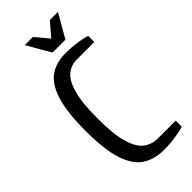

<svg xmlns="http://www.w3.org/2000/svg" viewBox="-283 -940 1001 1001"><g transform="rotate(-45 217.5 -440.0)"><path d="M270 10Q200 10 151 -21.5Q102 -53 76 -131.5Q50 -210 50 -350Q50 -490 75.5 -568.5Q101 -647 148 -678.5Q195 -710 260 -710Q305 -710 346.5 -704Q388 -698 410 -690V-645H280Q240 -645 208.5 -620Q177 -595 158.5 -531.5Q140 -468 140 -350Q140 -233 159 -169Q178 -105 211.5 -80Q245 -55 290 -55H420V-10Q398 -3 356.5 3.5Q315 10 270 10ZM217 -760 142 -890H202L264 -816L327 -890H387L312 -760Z"/></g></svg>

Font: Cuprum
Style: Regular
Weight: 400
Designer: Jovanny Lemonad
Foundry: Jovanny Lemonad
Version: Version 3.000